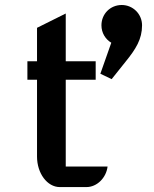

<svg xmlns="http://www.w3.org/2000/svg" viewBox="-20 -760 624 780"><path d="M130.4 -124C130.4 -55.7 171.9 0 223.1 0H331.1C374 0 411.6 -37.6 417 -83.5H247.1V-436H368.7V-511.2H247.1V-705.1L130.4 -647V-511.2H91.3V-436H130.4ZM433.6 -438.5 489.3 -508.3C531.7 -560.5 557.1 -600.6 557.1 -657.2C557.1 -703.1 520 -739.7 474.6 -739.7C427.7 -739.7 392.1 -703.1 392.1 -657.2C392.1 -626.5 408.2 -600.6 432.1 -586.4L387.7 -460.4Z"/></svg>

Font: Atomic Age
Style: Regular
Weight: 400
Designer: James Grieshaber
Foundry: James Grieshaber
Version: Version 1.002